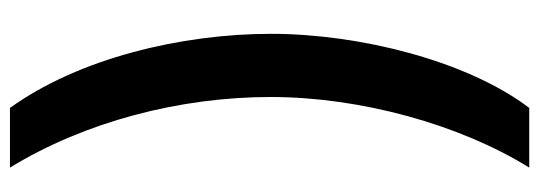

<svg xmlns="http://www.w3.org/2000/svg" viewBox="-369 -522 1084 386"><g transform="rotate(-90 173.0 -329.0)"><path d="M298 -326C298 -506 249 -712 149 -851H29C121 -701 171 -510 171 -327C171 -145 115 55 29 193H149C244 68 298 -149 298 -326Z"/></g></svg>

Font: Noto Sans Tamil UI SemiCondensed
Style: Bold
Weight: 700
Width: 4
Designer: Jelle Bosma - Monotype Design Team
Foundry: Monotype Imaging Inc.
Version: Version 2.004